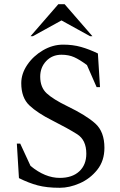

<svg xmlns="http://www.w3.org/2000/svg" viewBox="-20 -882 571 912"><path d="M264 10Q202 10 159 -1.5Q116 -13 70 -36L60 -200H76L125 -94Q194 -37 264 -37Q323 -37 356.5 -68Q390 -99 390 -152Q390 -217 346.5 -244.5Q303 -272 228 -310Q158 -345 119.5 -381.5Q81 -418 81 -487Q81 -532 109.5 -574Q138 -616 184 -643Q230 -670 280 -670Q326 -670 365 -659Q404 -648 445 -628L455 -468H439L393 -573Q358 -599 332 -610.5Q306 -622 272 -622Q228 -622 199.5 -592Q171 -562 171 -518Q171 -467 202 -438.5Q233 -410 299 -378Q390 -334 433 -295Q476 -256 476 -180Q476 -118 442 -75.5Q408 -33 359 -11.5Q310 10 264 10ZM125 -710 257 -862H287L419 -710H408L272 -785L136 -710Z"/></svg>

Font: Spectral
Style: Regular
Weight: 400
Designer: Jean-Baptiste Levee
Foundry: Production Type
Version: Version 1.002